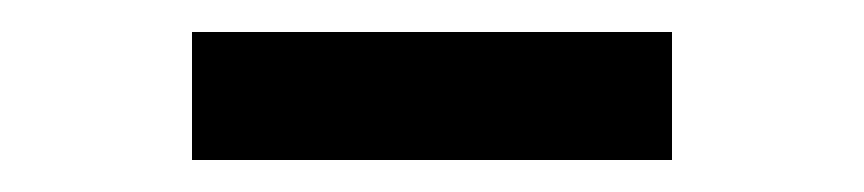

<svg xmlns="http://www.w3.org/2000/svg" viewBox="-20 -730 540 120"><path d="M100 -630V-710H400V-630Z"/></svg>

Font: Iosevka SS18 Heavy
Style: Regular
Weight: 900
Monospace: yes
Designer: Belleve Invis
Foundry: Belleve Invis
Version: Version 25.1.1; ttfautohint (v1.8.4)